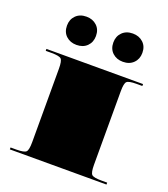

<svg xmlns="http://www.w3.org/2000/svg" viewBox="-121 -729 714 816"><g transform="rotate(20 236.0 -321.0)"><path d="M131.1 -641.6Q159.5 -641.6 178.1 -624.3Q196.7 -607.1 196.7 -577.8Q196.7 -549.8 178.8 -531.9Q160.8 -514 131.1 -514Q102.7 -514 84.1 -531.2Q65.6 -548.5 65.6 -577.8Q65.6 -605.8 83.5 -623.7Q101.4 -641.6 131.1 -641.6ZM340.9 -641.6Q369.3 -641.6 387.9 -624.3Q406.5 -607.1 406.5 -577.8Q406.5 -549.8 388.5 -531.9Q370.6 -514 340.9 -514Q312.5 -514 293.9 -531.2Q275.3 -548.5 275.3 -577.8Q275.3 -605.8 293.3 -623.7Q311.2 -641.6 340.9 -641.6ZM17.5 -454.5H454.5V-445.8H428.3Q392.9 -445.8 384.4 -437.3Q375.9 -428.8 375.9 -393.4V-61.2Q375.9 -25.8 384.4 -17.3Q392.9 -8.7 428.3 -8.7H454.5V0H17.5V-8.7H43.7Q79.1 -8.7 87.6 -17.3Q96.2 -25.8 96.2 -61.2V-393.4Q96.2 -428.8 87.6 -437.3Q79.1 -445.8 43.7 -445.8H17.5Z"/></g></svg>

Font: FoglihtenBlackPcs
Style: BlackPcs
Weight: 900
Version: Version 0.75